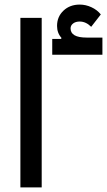

<svg xmlns="http://www.w3.org/2000/svg" viewBox="-20 -818 467 838"><path d="M69 -740H162V0H69ZM208 -648H247L248 -653Q229 -674 229 -705Q229 -745 257 -771.5Q285 -798 328 -798Q354 -798 379 -786.5Q404 -775 420 -755L378 -701Q355 -724 328 -724Q310 -724 299 -715.5Q288 -707 288 -694Q288 -654 358 -654H427V-579H208Z"/></svg>

Font: IBM Plex Arabic Medium
Style: Regular
Weight: 500
Designer: Mike Abbink, Paul van der Laan, Pieter van Rosmalen, Wael Morcos, Khajak Apelian
Foundry: Bold Monday
Version: Version 1.0